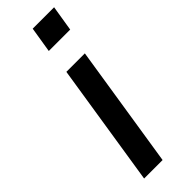

<svg xmlns="http://www.w3.org/2000/svg" viewBox="-243 -728 742 742"><g transform="rotate(-45 128.0 -357.0)"><path d="M122 -609 139 -714H256L239 -609ZM34 0 113 -504H214L135 0Z"/></g></svg>

Font: Mulish SemiBold
Style: Italic
Weight: 600
Italic angle: -9°
Designer: Vernon Adams
Foundry: Vernon Adams
Version: Version 3.603; ttfautohint (v1.8.3)